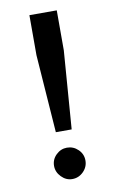

<svg xmlns="http://www.w3.org/2000/svg" viewBox="-75 -655 426 705"><g transform="rotate(-10 138.0 -303.0)"><path d="M188 -464 166 -173H107L86 -464V-613H188ZM79 -52Q79 -76 96.5 -93Q114 -110 137 -110Q161 -110 178.5 -93Q196 -76 196 -52Q196 -28 178.5 -10.5Q161 7 137 7Q114 7 96.5 -11Q79 -29 79 -52Z"/></g></svg>

Font: Arya
Style: Regular
Weight: 400
Designer: Eduardo Rodriguez Tunni, Modular Infotech
Foundry: Eduardo Rodriguez Tunni, Modular Infotech
Version: Version 1.002